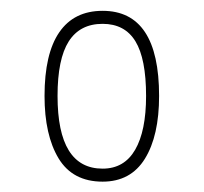

<svg xmlns="http://www.w3.org/2000/svg" viewBox="-20 -719 382 360"><path d="M253.9 -539.1Q253.9 -608.9 233.9 -641.6Q213.9 -674.3 172.4 -674.3Q129.9 -674.3 108.9 -641.4Q87.9 -608.4 87.9 -539.1Q87.9 -402.8 172.4 -402.8Q212.9 -402.8 233.4 -438.2Q253.9 -473.6 253.9 -539.1ZM63.5 -539.1Q63.5 -618.2 91.1 -658.4Q118.7 -698.7 172.4 -698.7Q278.3 -698.7 278.3 -539.1Q278.3 -464.4 251.7 -421.4Q225.1 -378.4 172.4 -378.4Q116.2 -378.4 89.8 -422.1Q63.5 -465.8 63.5 -539.1Z"/></svg>

Font: Velvelyne Light
Style: Regular
Weight: 200
Designer: Manon Van der Borght et Mariel Nils
Foundry: Velvetyne
Version: Version 1.070